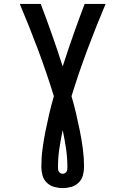

<svg xmlns="http://www.w3.org/2000/svg" viewBox="-20 -755 640 980"><path d="M300 205Q278 205 256.5 199Q235 193 219 177.5Q203 162 197 140.5Q191 119 191 97Q191 51 197 5.5Q203 -40 212 -85Q221 -130 231.5 -175Q242 -220 255 -264Q218 -384 174 -501.5Q130 -619 81 -735H188Q218 -656 246 -576.5Q274 -497 300 -416Q326 -497 354 -576.5Q382 -656 412 -735H519Q470 -619 426 -501.5Q382 -384 345 -264Q358 -220 368.5 -175Q379 -130 388 -85Q397 -40 403 5.5Q409 51 409 97Q409 119 403 140.5Q397 162 381 177.5Q365 193 343.5 199Q322 205 300 205ZM300 132Q306 132 311.5 129Q317 126 320 120.5Q323 115 323.5 109Q324 103 324 97Q324 50 317 3Q310 -44 300 -91Q290 -44 283 3Q276 50 276 97Q276 103 276.5 109Q277 115 280 120.5Q283 126 288.5 129Q294 132 300 132Z"/></svg>

Font: Iosevka Slab Semibold Extended
Style: Regular
Weight: 600
Width: 7
Monospace: yes
Designer: Belleve Invis
Foundry: Belleve Invis
Version: Version 11.1.0; ttfautohint (v1.8.3)